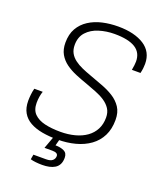

<svg xmlns="http://www.w3.org/2000/svg" viewBox="-157 -797 902 1070"><g transform="rotate(20 294.5 -262.0)"><path d="M254 11Q204 11 162.5 3.5Q121 -4 90.5 -21Q60 -38 43.5 -66.5Q27 -95 27 -137Q27 -152 29 -172Q31 -192 36 -211H86Q81 -197 78 -179Q75 -161 75 -142Q75 -100 98 -77Q121 -54 161 -44.5Q201 -35 254 -35Q300 -35 339.5 -45.5Q379 -56 407.5 -76.5Q436 -97 451.5 -127Q467 -157 467 -196Q467 -227 453 -248.5Q439 -270 415 -286Q391 -302 361 -313.5Q331 -325 299 -337Q264 -349 230.5 -363Q197 -377 170 -396.5Q143 -416 127 -444Q111 -472 111 -512Q111 -562 131 -597Q151 -632 186 -654.5Q221 -677 265 -687Q309 -697 358 -697Q407 -697 445.5 -687.5Q484 -678 512 -660Q540 -642 554.5 -615Q569 -588 569 -552Q569 -540 567.5 -526.5Q566 -513 562 -496H511Q514 -513 515.5 -525Q517 -537 517 -547Q517 -600 476 -625.5Q435 -651 353 -651Q305 -651 261.5 -637.5Q218 -624 191 -594.5Q164 -565 164 -518Q164 -490 175 -470Q186 -450 206 -435Q226 -420 251 -409Q276 -398 304 -388Q341 -374 379.5 -360Q418 -346 450 -326Q482 -306 501.5 -276.5Q521 -247 521 -202Q521 -148 501 -108Q481 -68 444.5 -41.5Q408 -15 359 -2Q310 11 254 11ZM222 173Q203 173 184 171Q165 169 152 165L157 136H232Q258 136 270 125.5Q282 115 282 99Q282 89 273.5 84Q265 79 249 79H202L235 -11H270L255 45Q285 45 306 55Q327 65 327 93Q327 116 319 131.5Q311 147 296.5 156Q282 165 263 169Q244 173 222 173Z"/></g></svg>

Font: Archivo SemiCondensed Thin
Style: Italic
Weight: 250
Width: 4
Italic angle: -10°
Designer: Hector Gatti
Foundry: Omnibus-Type
Version: Version 2.001